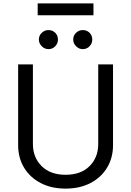

<svg xmlns="http://www.w3.org/2000/svg" viewBox="-20 -1111 781 1144"><path d="M565.3 -727.3H653.4V-245.7Q653.4 -171.2 618.4 -112.7Q583.5 -54.3 519.9 -20.8Q456.3 12.8 370.7 12.8Q285.2 12.8 221.6 -20.8Q158 -54.3 123 -112.7Q88.1 -171.2 88.1 -245.7V-727.3H176.1V-252.8Q176.1 -172.9 228 -121.3Q279.8 -69.6 370.7 -69.6Q462 -69.6 513.7 -121.3Q565.3 -172.9 565.3 -252.8ZM536.9 -1090.9V-1019.9H204.5V-1090.9ZM268.5 -818.2Q246.1 -818.2 228.9 -835.4Q211.6 -852.6 211.6 -875Q211.6 -899.5 228.9 -915.7Q246.1 -931.8 268.5 -931.8Q293 -931.8 309.1 -915.7Q325.3 -899.5 325.3 -875Q325.3 -852.6 309.1 -835.4Q293 -818.2 268.5 -818.2ZM473 -818.2Q450.6 -818.2 433.4 -835.4Q416.2 -852.6 416.2 -875Q416.2 -899.5 433.4 -915.7Q450.6 -931.8 473 -931.8Q497.5 -931.8 513.7 -915.7Q529.8 -899.5 529.8 -875Q529.8 -852.6 513.7 -835.4Q497.5 -818.2 473 -818.2Z"/></svg>

Font: Inter Alia
Style: Regular
Weight: 400
Designer: Rasmus Andersson (Latin, Greek, Cyrillic etc.) and Evan from Shavian.info (Shavian, old style figures)
Foundry: Shavian.info
Version: Version 0.001;git-37ab20767